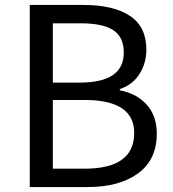

<svg xmlns="http://www.w3.org/2000/svg" viewBox="-20 -754 697 774"><path d="M100 0V-734H318Q436 -734 503 -690.5Q570 -647 570 -554Q570 -498 541.5 -454.5Q513 -411 463 -395V-390Q531 -377 571.5 -332Q612 -287 612 -215Q612 -110 536.5 -55Q461 0 334 0ZM193 -421H302Q479 -421 479 -542Q479 -605 436.5 -632.5Q394 -660 306 -660H193ZM193 -74H321Q521 -74 521 -218Q521 -351 321 -351H193Z"/></svg>

Font: Noto Sans SC
Style: Regular
Weight: 400
Designer: Ryoko NISHIZUKA  (kana, bopomofo & ideographs); Paul D. Hunt (Latin, Greek & Cyrillic); Sandoll Communications , Soo-you
Foundry: Adobe
Version: Version 2.002;hotconv 1.0.116;makeotfexe 2.5.65601